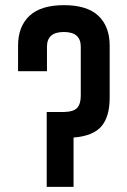

<svg xmlns="http://www.w3.org/2000/svg" viewBox="-20 -724 491 744"><path d="M50 -448V-547Q50 -621 94 -662.5Q138 -704 228 -704Q318 -704 361.5 -662.5Q405 -621 405 -547V-346Q405 -272 373 -234.5Q341 -197 265 -191V0H161V-290H228Q266 -291 279.5 -306.5Q293 -322 293 -353V-543Q293 -600 227.5 -600Q162 -600 162 -543V-448Z"/></svg>

Font: Khand SemiBold
Style: Regular
Weight: 600
Designer: Devanagari: Sanchit Sawaria, Jyotish Sonowal; Latin: Satya Rajpurohit
Foundry: Indian Type Foundry
Version: Version 1.101;PS 1.0;hotconv 1.0.78;makeotf.lib2.5.61930; tt